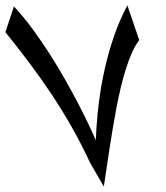

<svg xmlns="http://www.w3.org/2000/svg" viewBox="-33 -693 610 704"><path d="M477.5 -545.9Q463.4 -527.8 451.2 -500.5Q439 -473.1 428.5 -439.9Q418 -406.7 409.2 -369.4Q400.4 -332 393.3 -294.7Q386.2 -257.3 380.4 -221.4Q374.5 -185.5 369.6 -154.8Q363.8 -116.7 358.4 -80.6Q353 -44.4 347.7 -9.3Q335 -30.3 321.8 -53.7Q308.6 -77.1 297.9 -95.2Q263.7 -168.5 228 -230.7Q192.4 -293 154.1 -350.3Q115.7 -407.7 74.5 -462.6Q33.2 -517.6 -13.2 -575.2L18.1 -669.4Q53.2 -631.8 86.4 -586.7Q119.6 -541.5 149.7 -494.4Q179.7 -447.3 206.3 -400.4Q232.9 -353.5 254.6 -311.5Q276.4 -269.5 292.7 -235.1Q309.1 -200.7 318.4 -178.7Q320.8 -245.6 328.9 -311.5Q336.9 -377.4 351.1 -440.4Q365.2 -503.4 385.7 -562.3Q406.2 -621.1 434.1 -673.3Z"/></svg>

Font: XB Khoramshahr
Style: Oblique
Weight: 400
Italic angle: 12°
Designer: Behnam
Foundry: Irmug
Version: Version 8.005 2009